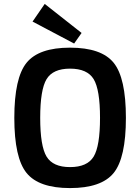

<svg xmlns="http://www.w3.org/2000/svg" viewBox="-20 -946 715 979"><path d="M396 -778 358 -724 146 -836 208 -926ZM337 -703Q497 -703 559.5 -626Q622 -549 622 -345Q622 -141 559.5 -64Q497 13 337 13Q178 13 115.5 -64Q53 -141 53 -345Q53 -549 115.5 -626Q178 -703 337 -703ZM337 -596Q250 -596 217.5 -542.5Q185 -489 185 -345Q185 -201 217.5 -147.5Q250 -94 337 -94Q425 -94 457.5 -147.5Q490 -201 490 -345Q490 -489 457.5 -542.5Q425 -596 337 -596Z"/></svg>

Font: Exo 2.0 Semi Bold
Style: Regular
Weight: 600
Designer: Natanael Gama
Version: Version 1.001;PS 001.001;hotconv 1.0.70;makeotf.lib2.5.58329